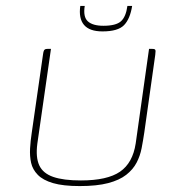

<svg xmlns="http://www.w3.org/2000/svg" viewBox="-20 -625 600 648"><path d="M467 -178Q463 -151 458 -125Q453 -99 441 -76Q429 -53 406 -35Q383 -17 345 -7Q307 3 249 3Q193 3 159 -7Q125 -17 107.5 -35Q90 -53 85 -75.5Q80 -98 81.5 -124Q83 -150 87 -176L125 -440Q126 -448 127.5 -452.5Q129 -457 132 -458.5Q135 -460 140 -460H152L106 -140Q100 -94 112.5 -67Q125 -40 159.5 -28Q194 -16 253 -16Q342 -16 385 -45.5Q428 -75 438 -141L483 -460H494Q500 -460 502.5 -458.5Q505 -457 505 -452.5Q505 -448 504 -440ZM326 -519Q282 -519 263.5 -541Q245 -563 251 -605H266Q260 -568 276.5 -553Q293 -538 329 -538Q371 -538 388 -553Q405 -568 410 -605H426Q419 -561 398.5 -540Q378 -519 326 -519Z"/></svg>

Font: Genos Thin Thin
Style: Italic
Weight: 250
Italic angle: -8°
Version: Version 1.010